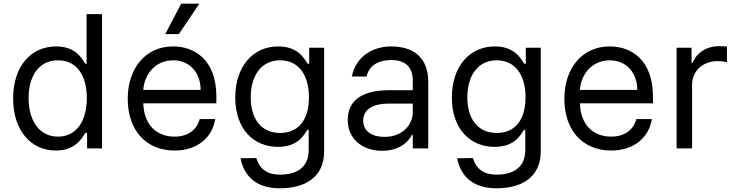

<svg xmlns="http://www.w3.org/2000/svg" viewBox="-20 -804 3980 1040"><path d="M282.7 11.4C387.8 11.4 423.3 -54 441.8 -83.8H451.7V0H532.7V-727.3H448.9V-458.8H441.8C423.3 -487.2 390.6 -552.6 284.1 -552.6C146.3 -552.6 51.1 -443.2 51.1 -271.3C51.1 -98 146.3 11.4 282.7 11.4ZM134.9 -272.7C134.9 -387.8 187.5 -477.3 294 -477.3C396.3 -477.3 450.3 -394.9 450.3 -272.7C450.3 -149.1 394.9 -63.9 294 -63.9C188.9 -63.9 134.9 -156.2 134.9 -272.7Z M926.1 11.4C1051.8 11.4 1131.4 -62.5 1145.6 -159.1H1061.8C1046.2 -99.4 996.4 -63.9 926.1 -63.9C827.8 -63.9 759.9 -127.5 756 -244.3H1152V-279.8C1152 -483 1031.2 -552.6 917.6 -552.6C769.9 -552.6 671.9 -436.1 671.9 -268.5C671.9 -100.9 768.5 11.4 926.1 11.4ZM756 -316.8C761.7 -401.6 821.7 -477.3 917.6 -477.3C1008.5 -477.3 1066.8 -409.1 1066.8 -316.8ZM875 -619.3H948.9L1059.7 -784.1H961.6Z M1495.7 215.9C1632.8 215.9 1735.8 156.2 1735.8 15.6V-545.5H1654.8V-458.8H1646.3C1627.8 -487.2 1593.8 -552.6 1487.2 -552.6C1349.4 -552.6 1254.3 -443.2 1254.3 -275.6C1254.3 -105.1 1353.7 -8.5 1485.8 -8.5C1592.3 -8.5 1626.4 -71 1644.9 -100.9H1652V9.9C1652 100.9 1588.8 142 1497.2 142C1430.4 142 1387.8 115.1 1367.9 51.8L1282.7 53.3C1303.3 154.1 1371.4 215.9 1495.7 215.9ZM1338.1 -277C1338.1 -387.8 1390.6 -477.3 1497.2 -477.3C1599.4 -477.3 1653.4 -394.9 1653.4 -277C1653.4 -156.2 1598 -83.8 1497.2 -83.8C1392 -83.8 1338.1 -163.4 1338.1 -277Z M2049.7 12.8C2144.9 12.8 2194.6 -38.4 2211.6 -73.9H2215.9V0H2299.7V-359.4C2299.7 -532.7 2167.6 -552.6 2098 -552.6C2015.6 -552.6 1911.2 -511.4 1885.7 -389.9L1965.9 -389.2C1977.3 -443.2 2021 -478.7 2100.9 -478.7C2177.9 -478.7 2215.9 -437.9 2215.9 -367.9V-315.3H2085.9C1973 -315.3 1863.6 -279.8 1863.6 -154.8C1863.6 -48.3 1946 12.8 2049.7 12.8ZM1947.4 -150.6C1947.4 -214.5 2005 -242.9 2085.2 -242.9H2215.9V-197.4C2215.9 -129.3 2161.9 -62.5 2062.5 -62.5C1995.7 -62.5 1947.4 -92.3 1947.4 -150.6Z M2669 215.9C2806.1 215.9 2909.1 156.2 2909.1 15.6V-545.5H2828.1V-458.8H2819.6C2801.1 -487.2 2767 -552.6 2660.5 -552.6C2522.7 -552.6 2427.6 -443.2 2427.6 -275.6C2427.6 -105.1 2527 -8.5 2659.1 -8.5C2765.6 -8.5 2799.7 -71 2818.2 -100.9H2825.3V9.9C2825.3 100.9 2762.1 142 2670.5 142C2603.7 142 2561.1 115.1 2541.2 51.8L2456 53.3C2476.6 154.1 2544.7 215.9 2669 215.9ZM2511.4 -277C2511.4 -387.8 2563.9 -477.3 2670.5 -477.3C2772.7 -477.3 2826.7 -394.9 2826.7 -277C2826.7 -156.2 2771.3 -83.8 2670.5 -83.8C2565.3 -83.8 2511.4 -163.4 2511.4 -277Z M3291.2 11.4C3416.9 11.4 3496.4 -62.5 3510.7 -159.1H3426.8C3411.2 -99.4 3361.5 -63.9 3291.2 -63.9C3192.8 -63.9 3125 -127.5 3121.1 -244.3H3517V-279.8C3517 -483 3396.3 -552.6 3282.7 -552.6C3134.9 -552.6 3036.9 -436.1 3036.9 -268.5C3036.9 -100.9 3133.5 11.4 3291.2 11.4ZM3121.1 -316.8C3126.8 -401.6 3186.8 -477.3 3282.7 -477.3C3373.6 -477.3 3431.8 -409.1 3431.8 -316.8Z M3644.9 0H3728.7V-345.2C3728.7 -419 3786.9 -473 3866.5 -473C3888.8 -473 3911.9 -468.8 3917.6 -467.3V-552.6C3908 -553.3 3886 -554 3873.6 -554C3808.2 -554 3751.4 -517 3731.5 -463.1H3725.9V-545.5H3644.9Z"/></svg>

Font: Margiela Sans
Style: Regular
Weight: 400
Designer: Stefan Endress, Andreas Faust
Version: Version 1.100;FEAKit 1.0